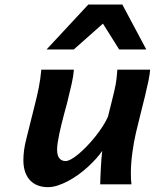

<svg xmlns="http://www.w3.org/2000/svg" viewBox="-20 -793 666 826"><path d="M411.1 0Q411.1 -9.8 411.9 -28.8Q412.6 -47.9 413.8 -69.3Q415 -90.8 416.5 -111.1Q418 -131.3 419.9 -144Q408.7 -127.4 392.6 -109.6Q376.5 -91.8 357.2 -74.2Q337.9 -56.6 316.2 -41Q294.4 -25.4 272.2 -13.7Q250 -2 228 5.1Q206.1 12.2 186 12.2Q162.6 12.2 143.1 4.9Q123.5 -2.4 109.6 -17.1Q95.7 -31.7 88.1 -53.5Q80.6 -75.2 80.6 -104.5Q80.6 -124 83.5 -146.7Q86.4 -169.4 93.3 -195.8L128.9 -338.4Q134.8 -361.3 139.2 -380.4Q143.6 -399.4 147 -417.2Q150.4 -435.1 153.1 -453.1Q155.8 -471.2 157.7 -493.2H297.9Q295.9 -465.8 288.1 -431.4Q280.3 -397 268.1 -347.7Q266.6 -341.8 262.7 -328.1Q258.8 -314.5 254.2 -296.4Q249.5 -278.3 244.4 -257.8Q239.3 -237.3 235.1 -217.3Q231 -197.3 228.3 -179.7Q225.6 -162.1 225.6 -150.4Q225.6 -124 235.4 -112.1Q245.1 -100.1 262.2 -100.1Q272 -100.1 286.9 -108.4Q301.8 -116.7 318.8 -131.1Q335.9 -145.5 354.2 -164.6Q372.6 -183.6 389.6 -204.8Q406.7 -226.1 420.9 -248Q435.1 -270 444.3 -290.5Q454.1 -330.1 460.7 -356.2Q467.3 -382.3 471.4 -399.9Q475.6 -417.5 477.5 -428.7Q479.5 -439.9 480.7 -449.5Q481.9 -459 482.7 -468.8Q483.4 -478.5 484.9 -493.2H626Q624.5 -474.1 618.7 -445.3Q612.8 -416.5 604.2 -381.3Q595.7 -346.2 585.4 -305.7Q575.2 -265.1 564.9 -222.2Q555.2 -180.2 549.1 -134Q543 -87.9 543 -48.8Q543 -34.7 543.5 -22.7Q543.9 -10.7 545.4 0ZM492.7 -580.1 422.9 -691.4 297.4 -580.1H180.2L359.9 -773.4H506.3L609.4 -580.1Z"/></svg>

Font: Andika New Basic
Style: Bold Italic
Weight: 700
Italic angle: -14°
Designer: Victor Gaultney, Annie Olsen, Pablo Ugerman
Foundry: SIL International
Version: Version 5.500